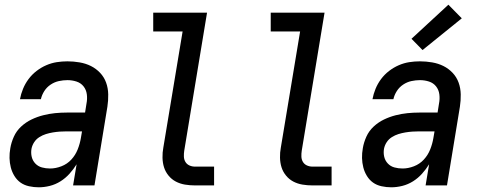

<svg xmlns="http://www.w3.org/2000/svg" viewBox="-20 -789 2040 817"><path d="M145 8Q124 8 103.5 3.5Q83 -1 67.5 -12Q52 -23 41.5 -40Q31 -57 26 -76.5Q21 -96 20.5 -116.5Q20 -137 24 -159Q28 -183 39 -207.5Q50 -232 70 -250.5Q90 -269 114 -280.5Q138 -292 163.5 -298.5Q189 -305 214 -307.5Q239 -310 264 -310H342L348 -348Q352 -368 349.5 -387.5Q347 -407 335.5 -421.5Q324 -436 305.5 -442Q287 -448 267 -448Q249 -448 230.5 -444Q212 -440 195.5 -429Q179 -418 168.5 -401.5Q158 -385 154 -367H65Q69 -389 78 -411Q87 -433 101.5 -452.5Q116 -472 135.5 -487Q155 -502 177 -511.5Q199 -521 221.5 -524.5Q244 -528 267 -528Q293 -528 319 -523.5Q345 -519 367 -508Q389 -497 406 -479Q423 -461 431.5 -437.5Q440 -414 440.5 -387.5Q441 -361 437 -335L382 0H291L306 -90Q293 -69 276 -50Q259 -31 237.5 -17.5Q216 -4 192 2Q168 8 145 8ZM193 -72Q217 -72 241.5 -81.5Q266 -91 283.5 -110Q301 -129 310.5 -153Q320 -177 324 -201L329 -230H264Q249 -230 234.5 -229Q220 -228 205 -225.5Q190 -223 175.5 -218.5Q161 -214 147.5 -205.5Q134 -197 125.5 -184Q117 -171 114 -156Q111 -138 115 -121.5Q119 -105 130.5 -93Q142 -81 158.5 -76.5Q175 -72 193 -72Z M810 0Q788 0 767 -3.5Q746 -7 728 -16.5Q710 -26 697 -42Q684 -58 678 -77Q672 -96 671.5 -118Q671 -140 675 -161L757 -655H632V-735H861L764 -148Q762 -135 762.5 -122.5Q763 -110 769 -100Q775 -90 786 -85Q797 -80 810 -80H891V0Z M1310 0Q1288 0 1267 -3.5Q1246 -7 1228 -16.5Q1210 -26 1197 -42Q1184 -58 1178 -77Q1172 -96 1171.5 -118Q1171 -140 1175 -161L1257 -655H1132V-735H1361L1264 -148Q1262 -135 1262.5 -122.5Q1263 -110 1269 -100Q1275 -90 1286 -85Q1297 -80 1310 -80H1391V0Z M1645 8Q1624 8 1603.5 3.5Q1583 -1 1567.5 -12Q1552 -23 1541.5 -40Q1531 -57 1526 -76.5Q1521 -96 1520.5 -116.5Q1520 -137 1524 -159Q1528 -183 1539 -207.5Q1550 -232 1570 -250.5Q1590 -269 1614 -280.5Q1638 -292 1663.5 -298.5Q1689 -305 1714 -307.5Q1739 -310 1764 -310H1842L1848 -348Q1852 -368 1849.5 -387.5Q1847 -407 1835.5 -421.5Q1824 -436 1805.5 -442Q1787 -448 1767 -448Q1749 -448 1730.5 -444Q1712 -440 1695.5 -429Q1679 -418 1668.5 -401.5Q1658 -385 1654 -367H1565Q1569 -389 1578 -411Q1587 -433 1601.5 -452.5Q1616 -472 1635.5 -487Q1655 -502 1677 -511.5Q1699 -521 1721.5 -524.5Q1744 -528 1767 -528Q1793 -528 1819 -523.5Q1845 -519 1867 -508Q1889 -497 1906 -479Q1923 -461 1931.5 -437.5Q1940 -414 1940.5 -387.5Q1941 -361 1937 -335L1882 0H1791L1806 -90Q1793 -69 1776 -50Q1759 -31 1737.5 -17.5Q1716 -4 1692 2Q1668 8 1645 8ZM1693 -72Q1717 -72 1741.5 -81.5Q1766 -91 1783.5 -110Q1801 -129 1810.5 -153Q1820 -177 1824 -201L1829 -230H1764Q1749 -230 1734.5 -229Q1720 -228 1705 -225.5Q1690 -223 1675.5 -218.5Q1661 -214 1647.5 -205.5Q1634 -197 1625.5 -184Q1617 -171 1614 -156Q1611 -138 1615 -121.5Q1619 -105 1630.5 -93Q1642 -81 1658.5 -76.5Q1675 -72 1693 -72ZM1778 -576 1731 -624 1888 -769 1945 -711Z"/></svg>

Font: Iosevka SS04 Medium
Style: Italic
Weight: 500
Italic angle: -9°
Monospace: yes
Designer: Belleve Invis
Foundry: Belleve Invis
Version: Version 19.0.0; ttfautohint (v1.8.4)